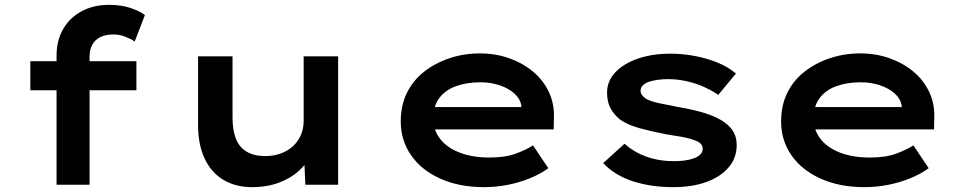

<svg xmlns="http://www.w3.org/2000/svg" viewBox="-20 -761 3978 791"><path d="M213 0V-531Q213 -594 240 -641Q267 -688 316 -714.5Q365 -741 429 -741Q480 -741 518 -728Q556 -715 577 -699L535 -590Q519 -601 495.5 -610Q472 -619 448 -619Q413 -619 391 -607Q369 -595 359 -574.5Q349 -554 349 -529V0H281Q262 0 245 0Q228 0 213 0ZM105 -389V-509H542V-389Z M1018 10Q951 10 900.5 -20Q850 -50 823 -108Q796 -166 796 -246V-529H938V-276Q938 -225 952 -189.5Q966 -154 996.5 -136Q1027 -118 1073 -118Q1106 -118 1134.5 -128Q1163 -138 1184.5 -156.5Q1206 -175 1218.5 -202.5Q1231 -230 1231 -262V-529H1373V0H1238L1233 -109L1259 -121Q1246 -89 1213 -58.5Q1180 -28 1130.5 -9Q1081 10 1018 10Z M1974 10Q1872 10 1794 -25Q1716 -60 1673.5 -121.5Q1631 -183 1631 -261Q1631 -326 1656 -377.5Q1681 -429 1726.5 -465Q1772 -501 1831.5 -521Q1891 -541 1957 -541Q2022 -541 2078 -521Q2134 -501 2176 -466Q2218 -431 2241 -382.5Q2264 -334 2262 -277L2261 -228H1735L1712 -320H2144L2128 -302V-324Q2124 -353 2100 -375Q2076 -397 2039 -409.5Q2002 -422 1959 -422Q1904 -422 1860 -406.5Q1816 -391 1790.5 -358Q1765 -325 1765 -272Q1765 -225 1793.5 -188.5Q1822 -152 1874.5 -132Q1927 -112 1996 -112Q2062 -112 2105 -128Q2148 -144 2176 -162L2239 -68Q2206 -44 2163 -26.5Q2120 -9 2072 0.5Q2024 10 1974 10Z M2754 10Q2661 10 2586.5 -14.5Q2512 -39 2465 -89L2553 -169Q2590 -135 2642 -116Q2694 -97 2757 -97Q2778 -97 2798.5 -99.5Q2819 -102 2836.5 -108Q2854 -114 2864.5 -124Q2875 -134 2875 -149Q2875 -173 2839 -184Q2818 -192 2787 -197.5Q2756 -203 2723 -208Q2662 -220 2614.5 -233Q2567 -246 2535 -268Q2510 -288 2495.5 -314.5Q2481 -341 2481 -379Q2481 -417 2501.5 -446.5Q2522 -476 2558 -497Q2594 -518 2641 -529Q2688 -540 2742 -540Q2789 -540 2839 -531Q2889 -522 2934 -504Q2979 -486 3012 -458L2939 -370Q2915 -387 2881 -402.5Q2847 -418 2808.5 -426.5Q2770 -435 2733 -435Q2712 -435 2692 -432.5Q2672 -430 2655 -424.5Q2638 -419 2628.5 -409.5Q2619 -400 2619 -387Q2619 -378 2624.5 -370Q2630 -362 2640 -355Q2658 -344 2692.5 -336.5Q2727 -329 2769 -321Q2836 -310 2885.5 -294.5Q2935 -279 2966 -256Q2991 -238 3003 -215.5Q3015 -193 3015 -163Q3015 -110 2981.5 -71Q2948 -32 2889.5 -11Q2831 10 2754 10Z M3541 10Q3439 10 3361 -25Q3283 -60 3240.5 -121.5Q3198 -183 3198 -261Q3198 -326 3223 -377.5Q3248 -429 3293.5 -465Q3339 -501 3398.5 -521Q3458 -541 3524 -541Q3589 -541 3645 -521Q3701 -501 3743 -466Q3785 -431 3808 -382.5Q3831 -334 3829 -277L3828 -228H3302L3279 -320H3711L3695 -302V-324Q3691 -353 3667 -375Q3643 -397 3606 -409.5Q3569 -422 3526 -422Q3471 -422 3427 -406.5Q3383 -391 3357.5 -358Q3332 -325 3332 -272Q3332 -225 3360.5 -188.5Q3389 -152 3441.5 -132Q3494 -112 3563 -112Q3629 -112 3672 -128Q3715 -144 3743 -162L3806 -68Q3773 -44 3730 -26.5Q3687 -9 3639 0.5Q3591 10 3541 10Z"/></svg>

Font: Lexend Peta SemiBold
Style: Regular
Weight: 600
Designer: Bonnie Shaver-Troup, Thomas Jockin
Foundry: Lexend
Version: Version 1.007